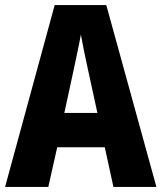

<svg xmlns="http://www.w3.org/2000/svg" viewBox="-20 -735 635 755"><path d="M426 0H595L398 -715H195L0 0H170L205 -156H392ZM326 -461 363 -291H233L270 -462C278 -501 292 -563 298 -599C305 -559 316 -507 326 -461Z"/></svg>

Font: Noto Sans Malayalam Condensed ExtraBold
Style: Regular
Weight: 800
Width: 3
Designer: Jelle Bosma - Monotype Design Team
Foundry: Monotype Imaging Inc.
Version: Version 2.104